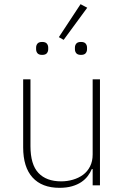

<svg xmlns="http://www.w3.org/2000/svg" viewBox="-20 -888 599 920"><path d="M424 -78H420Q413 -61 400.5 -44.5Q388 -28 369.5 -15.5Q351 -3 325 4.5Q299 12 265 12Q181 12 136 -37.5Q91 -87 91 -182V-508H126V-188Q126 -100 164 -59.5Q202 -19 273 -19Q302 -19 329.5 -27Q357 -35 378 -50.5Q399 -66 411.5 -90.5Q424 -115 424 -148V-508H459V0H424ZM285 -697 262 -710 366 -868 398 -851ZM182 -625Q166 -625 159.5 -633Q153 -641 153 -652V-660Q153 -671 159.5 -679Q166 -687 182 -687Q198 -687 204.5 -679Q211 -671 211 -660V-652Q211 -641 204.5 -633Q198 -625 182 -625ZM368 -625Q352 -625 345.5 -633Q339 -641 339 -652V-660Q339 -671 345.5 -679Q352 -687 368 -687Q384 -687 390.5 -679Q397 -671 397 -660V-652Q397 -641 390.5 -633Q384 -625 368 -625Z"/></svg>

Font: IBM Plex Sans ExtLt
Style: Regular
Weight: 200
Designer: Mike Abbink, Paul van der Laan, Pieter van Rosmalen
Foundry: Bold Monday
Version: Version 3.005